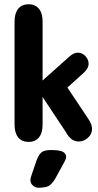

<svg xmlns="http://www.w3.org/2000/svg" viewBox="-20 -652 458 897"><path d="M179 -276V-551Q179 -590 162 -611Q145 -632 114 -632Q82 -632 65 -611Q48 -590 48 -551V-70Q48 -31 65 -10Q82 11 114 11Q145 11 162 -10Q179 -31 179 -70V-199L289 -33Q301 -11 315.5 -1Q330 9 348 9Q372 9 391 -8.5Q410 -26 410 -49Q410 -71 393 -96L295 -243L369 -310Q394 -332 394 -354Q394 -374 379 -390Q364 -406 343 -406Q323 -406 300 -384ZM151 97 127 167Q125 173 123.5 179Q122 185 122 190Q122 204 133.5 214.5Q145 225 159 225Q193 225 208 216.5Q223 208 239 181L281 104Q289 90 289 81Q289 66 274.5 57.5Q260 49 218 49Q189 49 175.5 58.5Q162 68 151 97Z"/></svg>

Font: Beiruti ExtraBold
Style: Regular
Weight: 800
Designer: Arlette Boutros
Foundry: Boutros
Version: Version 1.41